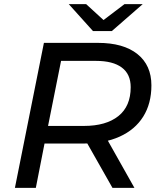

<svg xmlns="http://www.w3.org/2000/svg" viewBox="-20 -907 767 927"><path d="M52 0 192 -700H453Q576 -700 643.5 -646Q711 -592 711 -495Q711 -407 671.5 -344Q632 -281 558 -247.5Q484 -214 382 -214H153L204 -260L153 0ZM523 0 379 -254H486L629 0ZM202 -249 168 -299H385Q492 -299 551.5 -346.5Q611 -394 611 -486Q611 -549 568 -581Q525 -613 444 -613H234L285 -664ZM429 -757 312 -887H396L516 -777H436L581 -887H669L520 -757Z"/></svg>

Font: MOST Montserrat Medium
Style: Italic
Weight: 500
Italic angle: -11.3°
Designer: Julieta Ulanovsky
Foundry: Julieta Ulanovsky
Version: Version 8.000;March 11, 2024;FontCreator 15.0.0.2926 64-bit